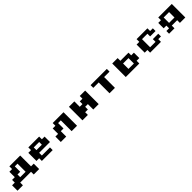

<svg xmlns="http://www.w3.org/2000/svg" viewBox="601 -2350 4354 4354"><g transform="rotate(-45 2778.0 -173.5)"><path d="M434 -347.2H347.2V-173.6H260.4V-86.8H434ZM520.8 86.8V0H173.6V86.8H0V-86.8H86.8V-173.6H173.6V-347.2H260.4V-434H607.6V-86.8H694.4V86.8Z M1128.5 -347.2H954.9V-260.4H1128.5ZM954.9 -173.6V-86.8H1215.3V0H868.1V-86.8H781.2V-347.2H868.1V-434H1215.3V-347.2H1302.1V-173.6Z M1649.3 0H1475.7V-173.6H1562.5V-347.2H1649.3V-434H1996.5V0H1822.9V-347.2H1736.1V-173.6H1649.3Z M2517.4 0V-173.6H2430.6V-86.8H2343.8V0H2170.1V-434H2343.8V-260.4H2430.6V-347.2H2517.4V-434H2691V0Z M3038.2 0V-347.2H2864.6V-434H3385.4V-347.2H3211.8V0Z M3732.6 -434V-347.2H3993.1V-260.4H4079.9V-86.8H3993.1V0H3559V-434ZM3732.6 -86.8H3906.2V-260.4H3732.6Z M4600.7 -173.6H4774.3V-86.8H4687.5V0H4340.3V-86.8H4253.5V-347.2H4340.3V-434H4687.5V-347.2H4774.3V-260.4H4600.7V-347.2H4427.1V-86.8H4600.7Z M5295.1 0V-86.8H5121.5V0H4947.9V-86.8H5034.7V-173.6H4947.9V-347.2H5034.7V-434H5468.8V0ZM5295.1 -347.2H5121.5V-173.6H5295.1Z"/></g></svg>

Font: 8-bit Operator+ 8
Style: Bold
Weight: 700
Designer: GrandChaos9000
Version: Version 1.3.0 - August 1, 2014